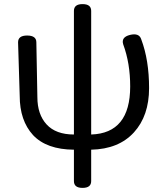

<svg xmlns="http://www.w3.org/2000/svg" viewBox="-20 -716 809 935"><path d="M112 -543Q157 -543 157 -510L162 -243Q162 -159 207 -110Q252 -61 340 -61V-663Q340 -696 382 -696Q424 -696 424 -663V-61Q614 -67 614 -295Q614 -408 580 -500Q569 -535 613 -546Q658 -557 668 -524Q706 -423 706 -287Q706 -152 632 -71Q558 10 424 13V166Q424 199 382 199Q340 199 340 166V13Q207 12 141 -58Q76 -129 76 -249L68 -510Q68 -543 112 -543Z"/></svg>

Font: Swei Gothic CJK TC Regular
Style: Regular
Weight: 400
Version: Version 2.129